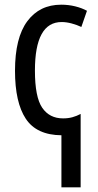

<svg xmlns="http://www.w3.org/2000/svg" viewBox="-20 -567 418 819"><path d="M241 -547Q272 -547 300.5 -540Q329 -533 351 -521L327 -452Q308 -461 285.5 -467Q263 -473 243 -473Q129 -473 129 -266Q129 -153 160 -107.5Q191 -62 249 -62Q271 -62 289 -67Q307 -72 324 -81V232H242V10Q136 9 90 -60.5Q44 -130 44 -265Q44 -406 96.5 -476.5Q149 -547 241 -547Z"/></svg>

Font: Avrile Sans Condensed
Style: Regular
Weight: 400
Width: 3
Designer: Monotype Design Team
Foundry: Monotype Imaging Inc.
Version: Version 2.001;September 10, 2019;FontCreator 11.5.0.2425 64-